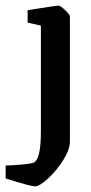

<svg xmlns="http://www.w3.org/2000/svg" viewBox="-78 -479 323 681"><path d="M-58 154V108Q-39 108 -0.5 104.5Q38 101 43 97Q67 84 67 -13V-388L20 -399V-443Q121 -459 130 -459Q136 -459 153 -443Q170 -427 170 -421V22Q170 51 146.5 88.5Q123 126 92.5 154Q62 182 46 182Q31 182 -58 154Z"/></svg>

Font: Grenze Medium
Style: Regular
Weight: 500
Designer: Renata Polastri
Foundry: Omnibus-Type
Version: Version 1.002; ttfautohint (v1.8)